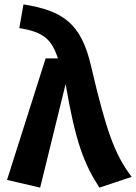

<svg xmlns="http://www.w3.org/2000/svg" viewBox="-20 -838 620 875"><path d="M87 -818 68 -710C179 -692 215 -659 244 -572H188L12 -18L163 17L279 -455C324 -192 362 -93 433 17L580 -32C503 -134 465 -237 395 -537C350 -731 268 -789 87 -818Z"/></svg>

Font: Glow Sans TC Normal
Style: Bold
Weight: 700
Designer: Ryoko NISHIZUKA (kana, bopomofo & ideographs); Paul D. Hunt (Latin, Greek & Cyrillic); Sandoll Communications, Soo-young
Version: Version 0.93